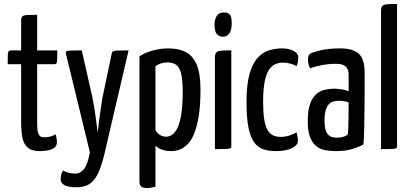

<svg xmlns="http://www.w3.org/2000/svg" viewBox="-20 -755 2076 972"><path d="M182 10Q140 10 119.5 -8.5Q99 -27 93 -60.5Q87 -94 87 -139V-430H19Q19 -462 19.5 -476.5Q20 -491 24 -495.5Q28 -500 36 -500H87V-652Q87 -667 93.5 -672.5Q100 -678 117.5 -679Q135 -680 168 -680V-500H270Q270 -469 269.5 -454Q269 -439 265.5 -434.5Q262 -430 254 -430H168V-139Q168 -118 169.5 -99.5Q171 -81 178.5 -70.5Q186 -60 204 -60Q221 -60 234 -63.5Q247 -67 262 -75Q264 -67 266 -57Q268 -47 268 -34Q268 -16 254.5 -6.5Q241 3 221.5 6.5Q202 10 182 10Z M368 193Q324 193 305.5 182Q287 171 287 154Q287 142 290 129Q293 116 299 108Q309 115 327 119.5Q345 124 362 124Q386 124 405 101Q424 78 435 16L315 -478Q312 -489 314.5 -493.5Q317 -498 334.5 -499Q352 -500 394 -500L448 -261Q454 -231 459 -200Q464 -169 467 -142.5Q470 -116 472.5 -100Q475 -84 475 -84Q475 -84 476.5 -100Q478 -116 481.5 -142.5Q485 -169 489.5 -200.5Q494 -232 499 -262L544 -476Q546 -489 550 -493.5Q554 -498 572 -499Q590 -500 631 -500L508 27Q493 90 474.5 126.5Q456 163 430.5 178Q405 193 368 193Z M725 197Q704 197 695 189.5Q686 182 686 162V-470Q716 -489 754 -499.5Q792 -510 832 -510Q882 -510 918.5 -492.5Q955 -475 975 -429.5Q995 -384 995 -302Q995 -222 986 -166.5Q977 -111 962 -76Q947 -41 927.5 -22.5Q908 -4 887.5 3Q867 10 846 10Q819 10 798.5 2Q778 -6 767 -18V190Q757 193 746 195Q735 197 725 197ZM821 -63Q833 -63 847 -70Q861 -77 874.5 -100Q888 -123 896.5 -169Q905 -215 905 -293Q905 -353 896.5 -384.5Q888 -416 871 -427.5Q854 -439 828 -439Q794 -439 767 -420V-96Q778 -78 792 -70.5Q806 -63 821 -63Z M1068 0V-463Q1068 -482 1075 -489.5Q1082 -497 1100 -498.5Q1118 -500 1151 -500V-16Q1151 -8 1147.5 -5Q1144 -2 1127 -1Q1110 0 1068 0ZM1107 -569Q1088 -570 1077 -583.5Q1066 -597 1066 -632Q1067 -659 1078 -675.5Q1089 -692 1113 -692Q1136 -692 1145 -679Q1154 -666 1153 -634Q1153 -604 1141.5 -586.5Q1130 -569 1107 -569Z M1377 10Q1340 10 1312.5 0.5Q1285 -9 1266 -35.5Q1247 -62 1237.5 -111Q1228 -160 1228 -239Q1228 -329 1244 -383Q1260 -437 1286.5 -464.5Q1313 -492 1344.5 -501Q1376 -510 1407 -510Q1442 -510 1466 -497.5Q1490 -485 1490 -465Q1490 -457 1488.5 -445Q1487 -433 1482 -420Q1470 -427 1451 -432.5Q1432 -438 1411 -438Q1394 -438 1376.5 -431.5Q1359 -425 1344 -405Q1329 -385 1320.5 -345Q1312 -305 1312 -239Q1312 -186 1317.5 -151.5Q1323 -117 1334 -97.5Q1345 -78 1362 -70Q1379 -62 1401 -62Q1425 -62 1446.5 -69.5Q1468 -77 1481 -85Q1485 -72 1486.5 -61.5Q1488 -51 1488 -41Q1488 -20 1457 -5Q1426 10 1377 10Z M1681 10Q1653 10 1627.5 5.5Q1602 1 1582 -14.5Q1562 -30 1550 -60Q1538 -90 1538 -142Q1538 -194 1549 -226.5Q1560 -259 1579 -276.5Q1598 -294 1622 -300Q1646 -306 1671 -306Q1687 -306 1708.5 -303Q1730 -300 1745 -293Q1745 -293 1745 -307Q1745 -321 1745 -339.5Q1745 -358 1745 -372Q1745 -396 1737.5 -408.5Q1730 -421 1716.5 -426.5Q1703 -432 1683 -432Q1644 -432 1608 -425Q1572 -418 1550 -409Q1543 -421 1541 -433.5Q1539 -446 1539 -456Q1539 -463 1541.5 -471Q1544 -479 1550 -483Q1563 -491 1604 -500.5Q1645 -510 1702 -510Q1767 -510 1796.5 -483Q1826 -456 1826 -388V-335Q1826 -278 1825.5 -220.5Q1825 -163 1824 -112.5Q1823 -62 1820 -24Q1800 -12 1765 -1Q1730 10 1681 10ZM1689 -58Q1705 -58 1720 -63Q1735 -68 1741 -75Q1743 -91 1743.5 -119Q1744 -147 1744.5 -178Q1745 -209 1745 -236Q1735 -241 1721.5 -243Q1708 -245 1698 -245Q1682 -245 1668.5 -241.5Q1655 -238 1645 -227.5Q1635 -217 1629 -197Q1623 -177 1623 -144Q1623 -117 1627.5 -100Q1632 -83 1641 -73.5Q1650 -64 1662 -61Q1674 -58 1689 -58Z M1909 0V-698Q1909 -717 1915.5 -724.5Q1922 -732 1940 -733.5Q1958 -735 1990 -735V-16Q1990 -8 1986.5 -5Q1983 -2 1966.5 -1Q1950 0 1909 0Z"/></svg>

Font: Yanone Kaffeesatz ExtraLight
Style: Regular
Weight: 400
Version: Version 2.003